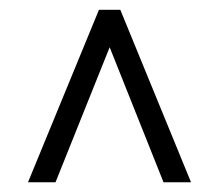

<svg xmlns="http://www.w3.org/2000/svg" viewBox="-20 -731 456 395"><path d="M205.6 -633.8 94.2 -356H37.6L183.6 -710.9H227.5L373 -356H316.4Z"/></svg>

Font: Roboto Light
Style: Regular
Weight: 300
Designer: Google
Version: Version 2.134; 2016; ttfautohint (v1.6)